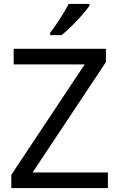

<svg xmlns="http://www.w3.org/2000/svg" viewBox="-20 -964 612 984"><path d="M438 -934V-944H332C309 -899 266 -833 237 -796V-784H295C342 -820 413 -897 438 -934ZM533 0V-80H147L523 -646V-714H50V-634H414L38 -68V0Z"/></svg>

Font: Noto Sans Hebrew Droid Medium
Style: Regular
Weight: 500
Designer: Monotype Design Team
Foundry: Monotype Imaging Inc.
Version: Version 1.100